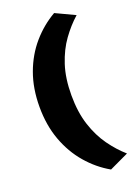

<svg xmlns="http://www.w3.org/2000/svg" viewBox="-171 -857 769 1066"><g transform="rotate(-20 213.5 -324.0)"><path d="M292 139Q217.5 96.5 160 29.5Q102.5 -37.5 70 -126Q37.5 -214.5 37.5 -323Q37.5 -432 70 -520.8Q102.5 -609.5 160 -676Q217.5 -742.5 292 -785.5L405.5 -732Q358 -690 317 -633.2Q276 -576.5 251 -500Q226 -423.5 226 -323Q226 -223 251 -146.5Q276 -70 317 -13Q358 44 405.5 85.5Z"/></g></svg>

Font: Heraclito ExtraBold
Style: Regular
Weight: 800
Designer: Kostas Bartsokas (font) & Cristiano Sobral (main changes)
Foundry: Kostas Bartsokas (font) & Cristiano Sobral (main changes)
Version: Version 1.00;July 8, 2020;FontCreator 13.0.0.2655 64-bit